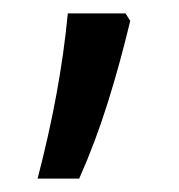

<svg xmlns="http://www.w3.org/2000/svg" viewBox="-20 -134 266 286"><path d="M81 -114Q70 2 36 132H98Q122 78 140.5 19Q159 -40 174 -103L167 -114Z"/></svg>

Font: Noto Sans Arabic Condensed
Style: Regular
Weight: 400
Width: 3
Designer: Nadine Chahine
Foundry: Monotype Imaging Inc.
Version: 1.001